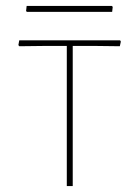

<svg xmlns="http://www.w3.org/2000/svg" viewBox="-20 -627 468 647"><path d="M383.8 -471.2 300.8 -472.2H225.1V0H205.1V-472.2H130.9L44.9 -471.2L42 -475.1L44.9 -491.2H384.8L387.2 -486.8ZM357.9 -586.9H70.8L67.9 -589.8L69.8 -606.9H356.9L359.9 -604Z"/></svg>

Font: Datalegreya
Style: Gradient
Weight: 400
Designer: Figs Lab
Foundry: Figs Lab
Version: Version 1.002;PS 001.002;hotconv 1.0.70;makeotf.lib2.5.58329